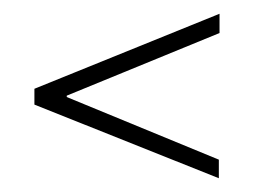

<svg xmlns="http://www.w3.org/2000/svg" viewBox="-20 -453 369 279"><path d="M298 -194 30 -301V-324L299 -433V-405L77 -314V-312L298 -221Z"/></svg>

Font: Moniqa Extra Bold Narrow Heading
Style: Regular
Weight: 800
Width: 4
Designer: Rajesh Rajput
Foundry: Rajesh Rajput
Version: Version 1.000;December 15, 2022;FontCreator 14.0.0.2794 32-b